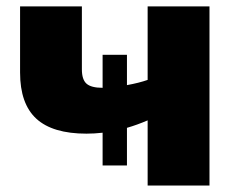

<svg xmlns="http://www.w3.org/2000/svg" viewBox="-20 -573 733 593"><path d="M372.1 -310.1Q409.7 -316.9 436 -326.2V-553.2H627V0H436V-201.2Q402.8 -187 372.1 -178.2V-62H296.9V-163.1Q271.5 -160.2 247.1 -160.2Q142.6 -160.2 92.3 -206.3Q42 -252.4 42 -349.1V-553.2H232.9V-358.9Q232.9 -327.1 247.3 -314.5Q261.7 -301.8 296.9 -301.8V-403.8H372.1Z"/></svg>

Font: Black Ops One [rus by aLiNcE]
Style: Regular
Weight: 400
Designer: James Grieshaber
Foundry: James Grieshaber
Version: Version 1.002;May 25, 2024;FontCreator 13.0.0.2680 64-bit